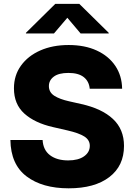

<svg xmlns="http://www.w3.org/2000/svg" viewBox="-20 -972 700 1001"><path d="M337.9 9.8Q200.7 9.8 118.4 -52.5Q36.1 -114.7 34.2 -242.2H202.1Q205.1 -189.5 241 -162.6Q276.9 -135.7 335.4 -135.7Q388.2 -135.7 418.2 -157Q448.2 -178.2 448.2 -211.9Q448.2 -242.2 419.9 -260.3Q391.6 -278.3 332 -292L255.4 -309.6Q161.1 -331.1 106.9 -379.9Q52.7 -428.7 52.7 -511.7Q52.7 -579.1 89.4 -629.9Q126 -680.7 190.2 -709Q254.4 -737.3 337.9 -737.3Q422.4 -737.3 484.6 -708.5Q546.9 -679.7 581.3 -628.4Q615.7 -577.1 616.7 -509.3H447.8Q444.3 -548.3 416.5 -570.1Q388.7 -591.8 336.9 -591.8Q286.1 -591.8 260.5 -572.5Q234.9 -553.2 234.9 -523.4Q234.9 -490.7 263.2 -472.7Q291.5 -454.6 340.8 -443.8L403.3 -429.7Q511.2 -405.8 568.8 -351.8Q626.5 -297.9 626.5 -211.4Q626.5 -107.4 550 -48.8Q473.6 9.8 337.9 9.8ZM261.2 -797.4H115.2V-800.8L268.1 -951.7H393.6L546.9 -800.8V-797.4H400.4L331.1 -879.4Z"/></svg>

Font: Inter Extra Bold
Style: Regular
Weight: 800
Designer: Rasmus Andersson
Foundry: rsms
Version: Version 4.000;git-3c8e0fc